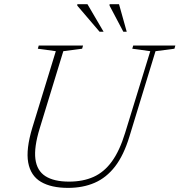

<svg xmlns="http://www.w3.org/2000/svg" viewBox="-20 -904 873 934"><path d="M173 -279Q145 -187.5 152.2 -130.5Q159.5 -73.5 201 -47Q242.5 -20.5 316 -20.5Q383.5 -20.5 435 -43.5Q486.5 -66.5 524.2 -118.5Q562 -170.5 588.5 -257L711 -655L623.5 -667L628 -682.5H833L828.5 -667L736.5 -655L609.5 -239.5Q582 -149 539.8 -94.2Q497.5 -39.5 440.5 -14.8Q383.5 10 311 10Q229 10 179 -19.5Q129 -49 117.2 -113.5Q105.5 -178 137.5 -283.5L251.5 -655L164 -667L168.5 -682.5H384L379.5 -667L288 -655ZM484 -749.5H464.5L356 -876.5V-883.5H405.5ZM596.5 -749.5H580L513 -876.5V-883.5H559Z"/></svg>

Font: Newsreader ExtraLight
Style: Italic
Weight: 250
Italic angle: -17°
Designer: Hugues Gentile
Foundry: Production Type
Version: Version 1.003